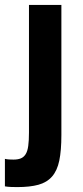

<svg xmlns="http://www.w3.org/2000/svg" viewBox="-48 -550 340 782"><path d="M22 212Q11 212 -3 211.5Q-17 211 -28 209V97Q-20 99 -10.5 99.5Q-1 100 7 100Q25 100 37 95Q49 90 56.5 78Q64 66 67 44.5Q70 23 70 -10V-530H202V0Q202 63 193.5 104Q185 145 164 169Q143 193 108.5 202.5Q74 212 22 212Z"/></svg>

Font: Golos Text DemiBold
Style: Regular
Weight: 600
Designer: A.Korolkova, Vitaly Kuzmin
Foundry: ParaType Ltd
Version: Version 2.002